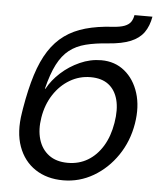

<svg xmlns="http://www.w3.org/2000/svg" viewBox="-53 -774 698 831"><g transform="rotate(5 296.5 -358.5)"><path d="M252 11.7Q181.6 11.7 130.9 -21.7Q80.1 -55.2 57.6 -117.2Q35.2 -179.2 49.3 -264.6L52.2 -283.2Q66.4 -367.7 86.2 -430.4Q106 -493.2 134.3 -536.9Q162.6 -580.6 201.2 -608.4Q239.7 -636.2 290.8 -650.6Q341.8 -665 407.2 -668.9Q440.4 -670.9 459 -678Q477.5 -685.1 486.1 -697.3Q494.6 -709.5 497.6 -727.5H575.7Q568.8 -687 549.1 -658.9Q529.3 -630.9 491.9 -615.5Q454.6 -600.1 395 -595.7Q338.9 -591.8 297.9 -581.3Q256.8 -570.8 227.3 -547.6Q197.8 -524.4 176.5 -483.2Q155.3 -441.9 139.2 -376.5H141.6Q162.1 -414.6 198 -447.3Q233.9 -480 279.1 -500.2Q324.2 -520.5 372.1 -520.5Q431.2 -520.5 473.4 -486.1Q515.6 -451.7 534.2 -392.8Q552.7 -334 540.5 -259.8Q527.8 -182.6 486.1 -121.1Q444.3 -59.6 383.3 -23.9Q322.3 11.7 252 11.7ZM265.6 -65.4Q314 -65.4 352.3 -88.4Q390.6 -111.3 416.5 -153.8Q442.4 -196.3 452.1 -255.4Q461.9 -314 450.9 -356Q439.9 -397.9 410.2 -420.7Q380.4 -443.4 332.5 -443.4Q283.7 -443.4 242.2 -418.9Q200.7 -394.5 172.4 -351.1Q144 -307.6 134.8 -251Q126 -197.8 138.4 -155.8Q150.9 -113.8 183.1 -89.6Q215.3 -65.4 265.6 -65.4Z"/></g></svg>

Font: Inter Variable
Style: Italic
Weight: 400
Italic angle: -9.39999°
Designer: Rasmus Andersson
Foundry: rsms
Version: Version 4.001;git-9221beed3